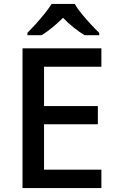

<svg xmlns="http://www.w3.org/2000/svg" viewBox="-20 -961 597 981"><path d="M498 0H95V-714H498V-620H205V-419H480V-326H205V-94H498ZM362 -941Q374 -919 396.5 -891.5Q419 -864 443.5 -837.5Q468 -811 487 -793V-781H412Q386 -797 357 -820Q328 -843 302 -870Q248 -816 193 -781H120V-793Q139 -812 162.5 -838Q186 -864 208 -891.5Q230 -919 244 -941Z"/></svg>

Font: Noto Kufi Arabic Medium
Style: Regular
Weight: 500
Designer: Monotype Design Team, David Williams, Khaled Hosny
Foundry: Google LLC
Version: Version 2.109; ttfautohint (v1.8.4.7-5d5b)